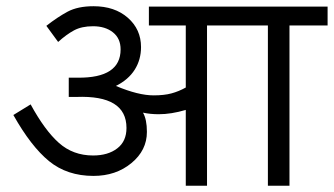

<svg xmlns="http://www.w3.org/2000/svg" viewBox="-20 -591 1062 611"><path d="M901.2 -510V0H832.5V-510H638.8V0H571.2V-241.2Q525 -227.5 485 -227.5Q458.8 -227.5 435 -232.5Q447.5 -211.2 447.5 -171.2Q447.5 -112.5 398.1 -71.9Q348.8 -31.2 277.5 -31.2Q193.8 -31.2 136.2 -78.1Q78.8 -125 22.5 -225L77.5 -258.8Q122.5 -176.2 167.5 -136.2Q212.5 -96.2 276.2 -96.2Q323.8 -96.2 353.1 -118.8Q382.5 -141.2 382.5 -183.8Q382.5 -288.8 222.5 -282.5H198.8V-343.8H227.5Q363.8 -342.5 363.8 -433.8Q363.8 -468.8 339.4 -488.1Q315 -507.5 276.2 -507.5Q240 -507.5 215.6 -494.4Q191.2 -481.2 165 -457.5L127.5 -508.8Q162.5 -536.2 195 -553.8Q227.5 -571.2 277.5 -571.2Q345 -571.2 386.9 -534.4Q428.8 -497.5 428.8 -441.2Q428.8 -401.2 408.8 -369.4Q388.8 -337.5 348.8 -317.5Q420 -287.5 468.8 -287.5Q502.5 -287.5 525.6 -293.8Q548.8 -300 571.2 -312.5V-510H453.8V-570H1022.5V-510Z"/></svg>

Font: Cambay
Style: Regular
Weight: 400
Designer: Pooja Saxena
Foundry: Pooja Saxena
Version: Version 1.181;PS 001.181;hotconv 1.0.70;makeotf.lib2.5.58329